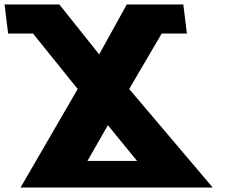

<svg xmlns="http://www.w3.org/2000/svg" viewBox="-34 -845 1037 865"><path d="M924.5 0 548 -444 694.5 -694H808L791.9 -825H537.2L412.8 -600L233.2 -825H-13.5L2.6 -694H114.7L316 -444L58.5 0ZM583.5 -120H360L452 -281Z"/></svg>

Font: Hussar
Style: BdOpOblOne
Weight: 700
Foundry: Cannot Into Space Fonts
Version: Version 2.00